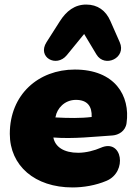

<svg xmlns="http://www.w3.org/2000/svg" viewBox="-20 -810 610 842"><path d="M298 12C346 12 400 3 447 -17C540 -56 517 -204 422 -162C395 -150 357 -140 323 -140C261 -140 222 -165 214 -207C302 -200 395 -211 474 -216C499 -218 530 -234 535 -270C552 -390 484 -505 308 -505C149 -505 23 -396 23 -223C23 -83 133 12 298 12ZM505 -625 464 -718C444 -764 408 -790 358 -790C308 -790 271 -762 242 -716L184 -625C142 -559 227 -512 273 -568L349 -661L403 -571C439 -511 536 -556 505 -625ZM223 -295 224 -299C230 -333 262 -372 313 -372C363 -372 384 -344 382 -297C334 -291 279 -292 223 -295Z"/></svg>

Font: SN Pro Black
Style: Italic
Weight: 900
Italic angle: -9°
Designer: Tobias Whetton
Foundry: Supernotes
Version: Version 1.001;Glyphs 3.2 (3249)